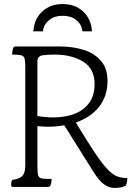

<svg xmlns="http://www.w3.org/2000/svg" viewBox="-20 -1005 655 950"><path d="M45 -80Q35 -80 35 -90Q35 -94 36 -101.5Q37 -109 41 -115Q74 -119 89.5 -133.5Q105 -148 105 -186V-678Q105 -704 101.5 -716Q98 -728 84.5 -731.5Q71 -735 40 -735Q40 -740 41 -748Q42 -756 43 -761Q46 -775 56 -775H279Q340 -775 393 -758.5Q446 -742 479 -704.5Q512 -667 512 -604Q512 -530 470.5 -477Q429 -424 355 -399Q411 -307 447.5 -252Q484 -197 510 -169.5Q536 -142 558.5 -133Q581 -124 610 -124Q610 -105 603 -87Q591 -80 576.5 -77.5Q562 -75 546 -75Q521 -75 496 -92Q471 -109 441 -157L298 -385Q259 -378 214 -378Q202 -378 189.5 -379Q177 -380 165 -381V-185Q165 -148 169.5 -135.5Q174 -123 193 -121Q200 -120 212.5 -120Q225 -120 235 -120Q235 -115 234.5 -107Q234 -99 232 -94Q229 -84 225 -82Q221 -80 219 -80ZM165 -431Q205 -424 243 -424Q302 -424 348 -441.5Q394 -459 421 -495.5Q448 -532 448 -589Q448 -665 391.5 -700Q335 -735 248 -735Q222 -735 195 -732Q165 -729 165 -702ZM290 -985Q352 -985 391.5 -948Q431 -911 435 -850H388Q384 -885 357 -906Q330 -927 290 -927Q250 -927 223.5 -906Q197 -885 192 -850H145Q149 -911 189 -948Q229 -985 290 -985Z"/></svg>

Font: Gowun Batang
Style: Regular
Weight: 400
Designer: Yanghee Ryu
Foundry: Yanghee Ryu
Version: Version 2.000